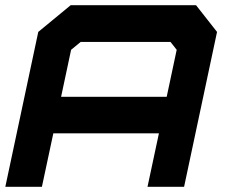

<svg xmlns="http://www.w3.org/2000/svg" viewBox="-30 -720 868 740"><path d="M-9.5 0 117.5 -597 242.5 -700H725.5L806.5 -597L679.5 0H538.5L582.5 -206H175.5L131.5 0ZM205.5 -347H612.5L651 -528L627 -558.5H281L244 -528Z"/></svg>

Font: Tourney Expanded Black
Style: Italic
Weight: 900
Width: 7
Italic angle: -12°
Designer: Tyler Finck
Foundry: Etcetera Type Co
Version: Version 1.010; ttfautohint (v1.8.3)